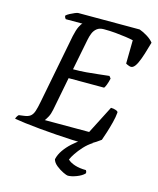

<svg xmlns="http://www.w3.org/2000/svg" viewBox="-141 -795 895 1086"><g transform="rotate(15 307.0 -252.0)"><path d="M407 0Q376 0 332 -2Q288 -4 238.5 -7.5Q189 -11 140.5 -15.5Q92 -20 52.5 -25Q13 -30 -10 -34Q-8 -42 -3.5 -49Q1 -56 5 -59L35 -63Q59 -66 71.5 -76Q84 -86 91 -106.5Q98 -127 105 -164L184 -570Q192 -607 202 -627.5Q212 -648 219 -652H121Q119 -654 116 -659Q113 -664 113 -671Q120 -678 134 -685.5Q148 -693 161.5 -698.5Q175 -704 180 -704H540Q563 -696 587 -681Q611 -666 624 -649Q614 -613 603.5 -579.5Q593 -546 582 -522.5Q571 -499 559 -491Q549 -484 534.5 -489.5Q520 -495 516 -498L518 -635Q501 -639 473.5 -643Q446 -647 413 -650Q380 -653 344 -653Q319 -653 304 -641Q289 -629 281.5 -610.5Q274 -592 270 -571L234 -389Q275 -389 311 -392Q347 -395 380 -399Q413 -403 443 -406L453 -393Q448 -371 442 -355.5Q436 -340 431 -334H223L185 -139Q180 -113 170.5 -95.5Q161 -78 154 -70H414L498 -234Q514 -234 527.5 -229Q541 -224 540 -217Q538 -191 529.5 -158Q521 -125 511.5 -95Q502 -65 495 -46Q485 -38 468 -27Q451 -16 434.5 -8Q418 0 407 0ZM361 200Q354 200 333 190Q312 180 292 164Q272 148 267 129Q273 101 291.5 74.5Q310 48 335 25.5Q360 3 386 -14L451 -15Q424 2 402 26Q380 50 365 72.5Q350 95 344 110Q359 125 387 134Q415 143 452 143Q454 146 456 150.5Q458 155 456 162Q440 178 411 189Q382 200 361 200Z"/></g></svg>

Font: Texturina 12pt Medium
Style: Italic
Weight: 500
Italic angle: -11°
Designer: Guillermo Torres Carreño
Foundry: Omnibus-Type
Version: Version 1.002